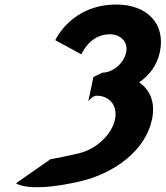

<svg xmlns="http://www.w3.org/2000/svg" viewBox="-20 -790 715 829"><path d="M331.6 -555.3C331.6 -555.3 366 -642 454.4 -642C499.4 -642 534.3 -609.7 524.8 -564.7C514.1 -513.7 464.6 -476.3 422.1 -476.3L383.3 -457.6L361.3 -353C361.3 -353 379.9 -376.8 396.9 -376.8C453 -376.8 489.1 -334.3 476.4 -274C463.9 -214.5 402.6 -146.3 315.7 -126.8C208.1 -102.7 198.5 -103 198.5 -103L49.1 1.2C49.1 1.2 99.1 44.1 319.7 -5.4C473.4 -39.9 608 -139.7 636.2 -274C651.8 -347.9 628.2 -401.5 580.8 -434.6C625.3 -464.4 658.4 -508.6 670.5 -566.4C695.5 -685.4 616.5 -770.4 483.1 -770.4C286.7 -770.4 218.7 -616.5 218.7 -616.5Z"/></svg>

Font: Hussar
Style: BdOblTwo
Weight: 700
Foundry: Cannot Into Space Fonts
Version: Version 2.00